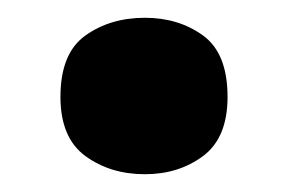

<svg xmlns="http://www.w3.org/2000/svg" viewBox="-20 -462 325 216"><path d="M48 -353Q48 -402 76 -422Q104 -442 143 -442Q181 -442 208.5 -422Q236 -402 236 -353Q236 -307 208.5 -286.5Q181 -266 143 -266Q104 -266 76 -286.5Q48 -307 48 -353Z"/></svg>

Font: Noto Sans Georgian ExtraBold
Style: Regular
Weight: 800
Designer: Monotype Design Team, Akaki Razmadze
Foundry: Google LLC
Version: Version 2.005; ttfautohint (v1.8.4.7-5d5b)